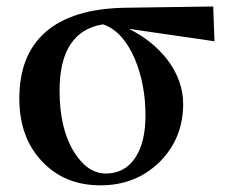

<svg xmlns="http://www.w3.org/2000/svg" viewBox="-20 -551 698 587"><path d="M287.1 15.6Q178.7 15.6 110.4 -55.7Q39.1 -128.9 39.1 -250Q39.1 -381.8 118.2 -452.1Q200.2 -524.4 361.3 -527.3L631.8 -531.2L635.7 -424.8L374 -462.9Q445.3 -427.7 491.2 -369.1Q540 -304.7 540 -233.4Q540 -128.9 469.7 -57.6Q396.5 15.6 287.1 15.6ZM424.8 -198.2Q424.8 -292 392.6 -370.1Q355.5 -456.1 294.9 -476.6Q162.1 -455.1 162.1 -273.4Q162.1 -158.2 206.1 -86.9Q247.1 -20.5 303.7 -20.5Q360.4 -20.5 392.6 -67.4Q424.8 -114.3 424.8 -198.2Z"/></svg>

Font: Bpmf GenYo Min B
Style: B
Weight: 700
Foundry: But Ko
Version: Version 1.320